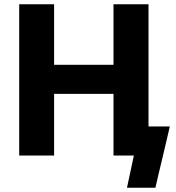

<svg xmlns="http://www.w3.org/2000/svg" viewBox="-20 -733 830 905"><path d="M70.5 0V-713H235V-427.5H515V-713H680V-137H780.5Q772 -100.5 763.2 -63Q754.5 -25.5 746 10Q737.5 44.5 729 80.8Q720.5 117 712.5 152H578.5L611 0H515V-290.5H235V0Z"/></svg>

Font: Commissioner
Style: Bold
Weight: 700
Designer: Kostas Bartsokas
Foundry: Kostas Bartsokas
Version: Version 1.000; ttfautohint (v1.8.3)